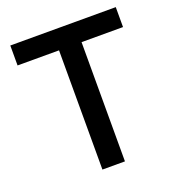

<svg xmlns="http://www.w3.org/2000/svg" viewBox="-128 -801 832 905"><g transform="rotate(-20 288.5 -349.0)"><path d="M345 -598V0H232V-598H24V-698H553V-598Z"/></g></svg>

Font: IBM Plex Sans Thai Medm
Style: Regular
Weight: 500
Designer: Mike Abbink, Paul van der Laan, Pieter van Rosmalen, Ben Mitchell, Mark Frömberg
Foundry: Bold Monday
Version: Version 1.2